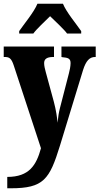

<svg xmlns="http://www.w3.org/2000/svg" viewBox="-23 -786 534 1031"><path d="M80 -619V-606H156C174 -631 219 -672 246 -699C271 -675 326 -623 337 -606H413V-619C387 -657 333 -721 315 -766H178C160 -721 106 -657 80 -619ZM16 164V225H35C212 225 243 177 299 -4L423 -410C439 -460 458 -480 488 -480H491V-536H307V-480L311 -479C343 -476 356 -472 356 -447C356 -432 351 -405 347 -392L299 -206C293 -183 289 -158 286 -127C284 -153 278 -195 266 -240L223 -398C218 -416 214 -433 214 -447C214 -468 227 -480 263 -480H267V-536H-3V-480H2C26 -480 38 -474 51 -434L197 10C172 101 134 164 16 164Z"/></svg>

Font: Noto Serif Georgian ExtraCondensed Black
Style: Regular
Weight: 900
Width: 2
Designer: Monotype Design Team, Akaki Razmadze
Foundry: Google LLC
Version: Version 2.003